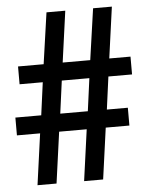

<svg xmlns="http://www.w3.org/2000/svg" viewBox="-51 -742 602 784"><g transform="rotate(-5 250.0 -350.0)"><path d="M495 -417H398L380 -283H466V-210H369L340 0H262L291 -210H178L149 0H71L100 -210H5V-283H111L129 -417H34V-490H139L169 -700H246L217 -490H330L360 -700H437L408 -490H495ZM320 -417H207L189 -283H302Z"/></g></svg>

Font: STIX
Style: Bold
Weight: 700
Designer: MicroPress Inc., with final additions and corrections provided by Coen Hoffman, Elsevier (retired)
Version: Version 1.1.1